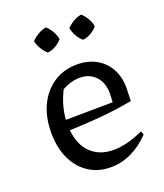

<svg xmlns="http://www.w3.org/2000/svg" viewBox="-134 -802 771 901"><g transform="rotate(-20 251.5 -351.5)"><path d="M265 9Q202 9 155 -22Q108 -53 82 -108.5Q56 -164 56 -238Q56 -315 83.5 -373.5Q111 -432 161.5 -465.5Q212 -499 279 -499Q333 -499 374 -476Q415 -453 437.5 -412Q460 -371 460 -316L458 -251Q398 -240 344.5 -234Q291 -228 234 -224.5Q177 -221 109 -219V-272L376 -275L378 -318Q378 -372 348 -404Q318 -436 269 -436Q248 -436 225 -429.5Q202 -423 181 -411Q162 -374 151.5 -333.5Q141 -293 141 -253Q141 -161 185 -112Q229 -63 305 -63Q371 -63 454 -101L461 -83Q418 -38 368 -14.5Q318 9 265 9ZM202 -712Q218 -697 229 -678Q240 -659 243 -638Q230 -623 210.5 -611.5Q191 -600 170 -598Q155 -611 143.5 -630Q132 -649 127 -671Q142 -686 161.5 -697.5Q181 -709 202 -712ZM378 -712Q394 -697 405 -678Q416 -659 419 -638Q406 -623 386.5 -611.5Q367 -600 346 -598Q330 -611 319 -630.5Q308 -650 304 -671Q318 -686 337.5 -697.5Q357 -709 378 -712Z"/></g></svg>

Font: Piazzolla Thin Medium
Style: Regular
Weight: 500
Version: Version 2.005